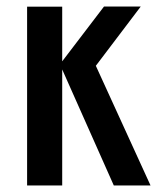

<svg xmlns="http://www.w3.org/2000/svg" viewBox="-20 -568 481 588"><path d="M328.5 0 163.5 -371 298.5 -548H411L273.5 -366.5L441 0ZM63 0V-547.5H170.5V0Z"/></svg>

Font: Mohave Light SemiBold
Style: Regular
Weight: 600
Version: Version 2.003